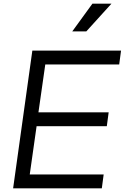

<svg xmlns="http://www.w3.org/2000/svg" viewBox="-20 -1019 675 1039"><path d="M51 0 155 -745H635L625 -670H225L188 -411H568L558 -336H178L141 -75H541L531 0ZM371 -849 480 -999H583L447 -849Z"/></svg>

Font: Kosmopol Plus Jakarta Sans Italic It
Style: Regular
Weight: 400
Italic angle: -8.04999°
Designer: Gumpita Rahayu
Foundry: Tokotype
Version: Version 2.006